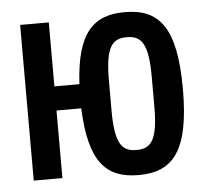

<svg xmlns="http://www.w3.org/2000/svg" viewBox="-44 -575 688 634"><g transform="rotate(-5 300.0 -258.0)"><path d="M391 12C503 12 561 -50 561 -258C561 -466 504 -528 391 -528C288 -528 231 -474 222 -304H139V-516H44V0H139V-224H221C228 -44 284 12 391 12ZM391 -71C343 -71 320 -97 320 -208V-308C320 -419 343 -445 391 -445C439 -445 462 -419 462 -308V-208C462 -97 439 -71 391 -71Z"/></g></svg>

Font: IBM Plex Mono Medm
Style: Regular
Weight: 500
Monospace: yes
Designer: Mike Abbink, Paul van der Laan, Pieter van Rosmalen
Foundry: Bold Monday
Version: Version 2.004